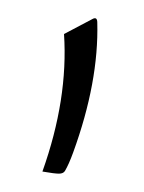

<svg xmlns="http://www.w3.org/2000/svg" viewBox="-138 -788 643 855"><g transform="rotate(20 183.5 -360.0)"><path d="M176.3 -706.5Q273.4 -460.4 273.4 -125.5Q273.4 -68.8 267.1 -35.6Q264.2 -22 246.3 -15.4Q228.5 -8.8 173.8 1Q171.4 -342.3 54.7 -607.4L149.9 -712.4Q166.5 -732.4 176.3 -706.5Z"/></g></svg>

Font: Sahel FD-WOL
Style: Bold-FD-WOL
Weight: 700
Foundry: Saber Rastikerdar (saber.rastikerdar@gmail.com)
Version: Version 2.0.2